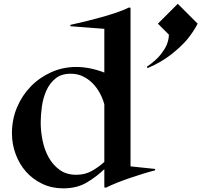

<svg xmlns="http://www.w3.org/2000/svg" viewBox="-20 -994 1076 1026"><path d="M765 -637.5Q812.5 -670 836.9 -700.6Q861.2 -731.2 871.2 -755Q882.5 -783.8 882.5 -808.8L823.8 -867.5L930 -973.8L1036.2 -867.5Q1013.8 -823.8 977.5 -780Q946.2 -743.8 895 -703.1Q843.8 -662.5 768.8 -630ZM43.8 -281.2Q43.8 -355 70.6 -419.4Q97.5 -483.8 144.4 -531.9Q191.2 -580 253.8 -608.1Q316.2 -636.2 387.5 -636.2Q425 -636.2 463.8 -628.1Q502.5 -620 537.5 -606.2V-840L356.2 -853.8V-861.2Q392.5 -868.8 435.6 -879.4Q478.8 -890 521.2 -901.9Q563.8 -913.8 602.5 -926.9Q641.2 -940 668.8 -953.8L677.5 -952.5V-105L808.8 -91.2V-83.8Q778.8 -76.2 744.4 -65.6Q710 -55 675 -43.1Q640 -31.2 606.9 -18.1Q573.8 -5 546.2 8.8L537.5 7.5V-90Q496.2 -50 443.8 -18.8Q391.2 12.5 317.5 12.5Q256.2 12.5 205.6 -11.9Q155 -36.2 119.4 -76.2Q83.8 -116.2 63.8 -170Q43.8 -223.8 43.8 -281.2ZM197.5 -338.8Q197.5 -292.5 207.5 -243.1Q217.5 -193.8 240 -153.1Q262.5 -112.5 298.8 -86.2Q335 -60 387.5 -60Q435 -60 471.9 -81.2Q508.8 -102.5 537.5 -128.8V-436.2Q528.8 -468.8 512.5 -498.1Q496.2 -527.5 473.8 -550Q451.2 -572.5 422.5 -586.2Q393.8 -600 357.5 -600Q307.5 -600 276.2 -574.4Q245 -548.8 227.5 -509.4Q210 -470 203.8 -424.4Q197.5 -378.8 197.5 -338.8Z"/></svg>

Font: Equateur
Style: Regular
Weight: 400
Designer: Ange Degheest & Eugénie Bidaut
Foundry: Velvetyne Type Foundry
Version: Version 1.000;FEAKit 1.0